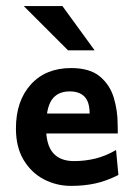

<svg xmlns="http://www.w3.org/2000/svg" viewBox="-20 -606 446 635"><path d="M215.3 8.8Q167 8.8 125.5 -12.7Q84 -34.2 58.3 -76.7Q32.7 -119.1 32.7 -181.2Q32.7 -272 81.8 -326.4Q130.9 -380.9 215.3 -380.9Q276.9 -380.9 310.1 -353.3Q343.3 -325.7 356.2 -283.2Q369.1 -240.7 369.1 -194.8Q369.1 -189.5 369.4 -179.7Q369.6 -169.9 369.6 -164.6H88.4V-230.5H276.4Q276.4 -269 259.5 -286.4Q242.7 -303.7 210.4 -303.7Q170.9 -303.7 151.6 -276.4Q132.3 -249 132.3 -184.6Q132.3 -126.5 155.8 -99.9Q179.2 -73.2 224.6 -73.2Q260.7 -73.2 295.2 -81.5Q329.6 -89.8 363.8 -109.9L371.6 -27.3Q332 -7.3 295.2 0.7Q258.3 8.8 215.3 8.8ZM205.1 -439.5 58.6 -585.9H186.5L293 -439.5Z"/></svg>

Font: Harmattan
Style: Bold
Weight: 700
Designer: George W. Nuss III and SIL International
Foundry: SIL International
Version: Version 4.000